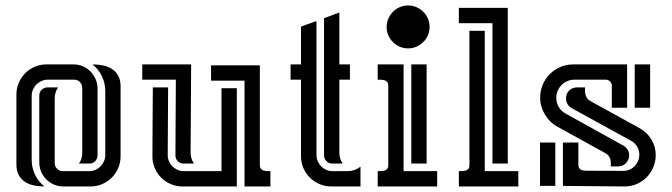

<svg xmlns="http://www.w3.org/2000/svg" viewBox="-20 -672 2422 692"><path d="M177.2 -84Q177.2 -72.3 185.8 -63.7Q194.3 -55.2 206.1 -55.2H301.3Q313.5 -55.2 324 -59.8Q334.5 -64.5 342.3 -72.3Q350.1 -80.1 354.7 -90.6Q359.4 -101.1 359.4 -113.3V-344.2Q359.4 -372.1 347.2 -397.5Q335 -422.9 313 -439.9Q332.5 -439.9 350.8 -436.3Q369.1 -432.6 383.3 -423.6Q397.5 -414.6 406 -399.2Q414.6 -383.8 414.6 -360.4V-108.4Q414.6 -85.9 406 -66.2Q397.5 -46.4 382.8 -31.7Q368.2 -17.1 348.4 -8.5Q328.6 0 306.2 0H208.5Q190.4 0 174.6 -6.8Q158.7 -13.7 147 -25.4Q135.3 -37.1 128.4 -53Q121.6 -68.8 121.6 -86.9V-328.1Q121.6 -340.3 130.4 -348.6Q139.2 -356.9 150.9 -356.9H189Q183.6 -348.6 180.4 -338.9Q177.2 -329.1 177.2 -319.3ZM276.4 -355.5Q276.4 -367.2 268.1 -376Q259.8 -384.8 247.6 -384.8H151.9Q140.1 -384.8 129.6 -380.1Q119.1 -375.5 111.3 -367.7Q103.5 -359.9 98.9 -349.1Q94.2 -338.4 94.2 -326.7V-95.7Q94.2 -67.9 106.2 -42.5Q118.2 -17.1 140.1 0Q120.6 0 102.3 -3.7Q84 -7.3 70.1 -16.6Q56.2 -25.9 47.6 -41Q39.1 -56.2 39.1 -79.6V-331.1Q39.1 -353.5 47.6 -373.3Q56.2 -393.1 70.8 -408Q85.4 -422.9 105.2 -431.4Q125 -439.9 147.5 -439.9H245.1Q262.7 -439.9 278.6 -433.1Q294.4 -426.3 306.2 -414.3Q317.9 -402.3 324.7 -386.5Q331.5 -370.6 331.5 -353V-111.8Q331.5 -100.1 323.2 -91.3Q314.9 -82.5 302.7 -82.5H264.6Q276.4 -99.1 276.4 -120.6Z M585.9 -356.9Q585.9 -295.9 585.2 -235.1Q584.5 -174.3 584.5 -113.3Q584.5 -101.1 589.1 -90.6Q593.8 -80.1 601.6 -72.3Q609.4 -64.5 619.9 -59.8Q630.4 -55.2 642.6 -55.2H778.3V-354H833.5V0H637.7Q615.2 0 595.5 -8.5Q575.7 -17.1 561 -31.7Q546.4 -46.4 537.8 -66.2Q529.3 -85.9 529.3 -108.4Q529.3 -170.9 530 -232.7Q530.8 -294.4 530.8 -356.9ZM916.5 -436.5V-76.7Q916.5 -68.4 920.2 -64Q923.8 -59.6 929.4 -57.6Q935.1 -55.7 941.9 -55.4Q948.7 -55.2 954.6 -55.2V0H861.3V-381.3H740.7V-436.5ZM667 -120.6Q667 -100.1 679.2 -82.5H641.1Q628.9 -82.5 620.6 -91.3Q612.3 -100.1 612.3 -111.8Q612.3 -180.2 613 -248.3Q613.8 -316.4 613.8 -384.8H492.7V-439.9H668.9Z M1027.3 -439.9H1064.9V-576.2L1120.6 -596.2V-113.3Q1120.6 -101.6 1125.2 -90.8Q1129.9 -80.1 1137.7 -72.3Q1145.5 -64.5 1156 -59.8Q1166.5 -55.2 1178.2 -55.2H1233.4Q1258.8 -55.2 1279.3 -71.3V0H1173.8Q1151.4 0 1131.6 -8.5Q1111.8 -17.1 1096.9 -31.7Q1082 -46.4 1073.5 -66.2Q1064.9 -85.9 1064.9 -108.4V-384.8H1027.3ZM1203.1 -627V-439.9H1241.2V-384.8H1203.1V-120.6Q1203.1 -100.1 1215.3 -82.5H1176.8Q1165 -82.5 1156.5 -91.3Q1147.9 -100.1 1147.9 -111.8V-606.4Z M1341.3 -439.9H1434.6V-55.2H1555.7V0H1341.3V-55.2Q1347.2 -55.2 1354 -55.4Q1360.8 -55.7 1366.5 -57.4Q1372.1 -59.1 1375.7 -63.5Q1379.4 -67.9 1379.4 -76.7V-362.8Q1379.4 -371.6 1375.7 -376.2Q1372.1 -380.9 1366.5 -382.6Q1360.8 -384.3 1354.2 -384.5Q1347.7 -384.8 1341.3 -384.8ZM1517.6 -439.9V-82.5H1462.4V-439.9ZM1450.7 -652.3Q1466.8 -652.3 1481 -646.2Q1495.1 -640.1 1505.6 -629.6Q1516.1 -619.1 1522.2 -605Q1528.3 -590.8 1528.3 -574.7Q1528.3 -558.6 1522.2 -544.7Q1516.1 -530.8 1505.4 -520.3Q1494.6 -509.8 1480.7 -503.7Q1466.8 -497.6 1450.7 -497.6Q1434.6 -497.6 1420.7 -503.7Q1406.7 -509.8 1396.2 -520.3Q1385.7 -530.8 1379.6 -544.7Q1373.5 -558.6 1373.5 -574.7Q1373.5 -590.8 1379.6 -604.7Q1385.7 -618.7 1396.2 -629.4Q1406.7 -640.1 1420.7 -646.2Q1434.6 -652.3 1450.7 -652.3Z M1727.1 -561V-55.2H1848.1V0H1633.8V-55.2Q1639.6 -55.2 1646.5 -55.4Q1653.3 -55.7 1658.9 -57.4Q1664.6 -59.1 1668.2 -63.5Q1671.9 -67.9 1671.9 -76.7V-561ZM1810.1 -643.6V-82.5H1754.9V-588.4H1633.8V-643.6Z M2008.8 -158.2H2064.5V-78.6Q2064.5 -69.8 2068.1 -65.2Q2071.8 -60.5 2077.1 -58.8Q2082.5 -57.1 2089.4 -56.9Q2096.2 -56.6 2102.1 -56.6L2226.6 -56.2Q2238.8 -56.2 2249.3 -60.8Q2259.8 -65.4 2267.6 -73.5Q2275.4 -81.5 2279.8 -92Q2284.2 -102.5 2284.2 -114.7Q2284.2 -130.4 2276.1 -143.8Q2268.1 -157.2 2254.4 -164.6L2040.5 -282.2Q2030.8 -287.6 2025.4 -296.9Q2020 -306.2 2020 -317.4Q2020 -334.5 2031.2 -345.7Q2042.5 -356.9 2059.6 -356.9H2088.4Q2088.4 -349.1 2088.6 -342Q2088.9 -335 2090.8 -328.6Q2092.8 -322.3 2096.9 -316.9Q2101.1 -311.5 2108.9 -307.1L2284.7 -210.4Q2311.5 -195.8 2327.4 -169.9Q2343.3 -144 2343.3 -113.3Q2343.3 -89.8 2334.5 -69.1Q2325.7 -48.3 2310.5 -33Q2295.4 -17.6 2274.9 -8.8Q2254.4 0 2231 0Q2174.8 0 2119.9 -1Q2064.9 -2 2008.8 -2ZM2181.6 -72.3Q2181.6 -79.6 2181.4 -86.7Q2181.2 -93.8 2179.2 -99.9Q2177.2 -106 2173.1 -111.1Q2168.9 -116.2 2161.6 -120.1L1988.3 -215.8Q1974.1 -223.6 1962.9 -234.9Q1951.7 -246.1 1943.6 -259.8Q1935.5 -273.4 1931.2 -288.6Q1926.8 -303.7 1926.8 -319.8Q1926.8 -344.7 1936 -366.7Q1945.3 -388.7 1961.7 -405Q1978 -421.4 1999.8 -430.7Q2021.5 -439.9 2046.4 -439.9H2240.2V-283.7H2185.1V-362.8Q2185.1 -372.1 2178.7 -378.4Q2172.4 -384.8 2163.1 -384.8H2049.8Q2036.6 -384.8 2024.7 -379.6Q2012.7 -374.5 2003.9 -365.5Q1995.1 -356.4 1990 -344.5Q1984.9 -332.5 1984.9 -319.3Q1984.9 -301.8 1993.9 -286.4Q2002.9 -271 2018.6 -262.7L2227.1 -147Q2236.3 -141.6 2241.9 -132.6Q2247.6 -123.5 2247.6 -112.8Q2247.6 -95.7 2236.1 -84Q2224.6 -72.3 2207.5 -72.3ZM2323.2 -439.9V-283.7H2267.6V-439.9ZM1926.3 -2V-158.2H1981.4V-2Z"/></svg>

Font: Isar CAT
Style: Regular
Weight: 400
Designer: Digitized by Peter Wiegel
Foundry: CAT-Fonts, Peter Wiegel
Version: Version 1.000; ttfautohint (v1.3)